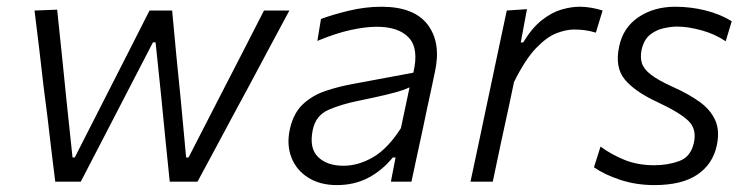

<svg xmlns="http://www.w3.org/2000/svg" viewBox="-20 -526 2173 556"><path d="M140 0Q134 -46.5 128.5 -93.2Q123 -140 117.5 -187L106 -277Q100 -331.5 93.5 -385Q87 -438.5 80 -495.5L145.5 -498Q152.5 -433 159.5 -364Q166.5 -295 173 -231L190 -70H196.5L280 -234Q313 -298.5 346 -363.5Q379 -428.5 413 -495.5H478.5Q484 -433 490.5 -366.8Q497 -300.5 503.5 -236.5L519 -70H526L612 -237.5Q644.5 -301 679.8 -369.2Q715 -437.5 744.5 -495.5H818Q788 -439.5 758.8 -385.2Q729.5 -331 700.5 -276L653.5 -189Q627.5 -140.5 602.2 -93.2Q577 -46 552 0H471.5Q465.5 -58.5 458.8 -124.8Q452 -191 446.5 -250L430.5 -403.5H423L343 -249Q312 -189 278.8 -125Q245.5 -61 214 0Z M955.5 10Q906.5 10 872.2 -11.8Q838 -33.5 823.8 -70.2Q809.5 -107 819.5 -152.5Q830 -199 857.5 -224.5Q885 -250 923 -262.8Q961 -275.5 1002.5 -283L1177 -315.5Q1193.5 -385 1164 -416.8Q1134.5 -448.5 1071 -448.5Q1038 -448.5 994.8 -439Q951.5 -429.5 899 -407.5L909.5 -471Q942.5 -483.5 990.2 -495Q1038 -506.5 1084.5 -506.5Q1179.5 -506.5 1218.8 -454.2Q1258 -402 1239.5 -318Q1235 -295.5 1229.2 -269.2Q1223.5 -243 1216.5 -210.5L1203 -146Q1196 -114 1188.2 -78Q1180.5 -42 1171.5 0H1112L1125.5 -70H1117.5Q1086.5 -32 1046.2 -11Q1006 10 955.5 10ZM974.5 -46Q1018 -46 1060.8 -71Q1103.5 -96 1141 -155L1166 -273Q1156.5 -268.5 1141.5 -263.5Q1126.5 -258.5 1097.5 -251.5Q1068.5 -244.5 1017.5 -234Q968 -224 931 -207.8Q894 -191.5 885.5 -149Q875 -97 901 -71.5Q927 -46 974.5 -46Z M1342.5 0Q1354.5 -55.5 1365.2 -106.5Q1376 -157.5 1389 -219.5L1399.5 -269Q1409.5 -316.5 1421.8 -374.5Q1434 -432.5 1447.5 -495.5L1506 -499.5L1488 -403H1495Q1521 -446 1549.8 -468.2Q1578.5 -490.5 1606.5 -498.5Q1634.5 -506.5 1658.5 -506.5Q1676.5 -506.5 1694.2 -503.2Q1712 -500 1725 -495.5L1705.5 -431.5Q1687 -437 1672 -438.8Q1657 -440.5 1642 -440.5Q1619.5 -440.5 1591.5 -429.8Q1563.5 -419 1532.2 -386.5Q1501 -354 1468.5 -288.5L1453.5 -217.5Q1440.5 -158 1429.5 -106.8Q1418.5 -55.5 1407 0Z M1875 10Q1822.5 10 1776.8 -5Q1731 -20 1700 -41.5L1719 -101.5Q1751 -78 1789 -62.8Q1827 -47.5 1874.5 -47.5Q1914.5 -47.5 1947.5 -59.8Q1980.5 -72 1989.5 -113Q1998 -152 1973.5 -176Q1949 -200 1881.5 -231.5Q1818 -261 1789 -296.2Q1760 -331.5 1773 -391.5Q1784.5 -446.5 1829.2 -476.5Q1874 -506.5 1935.5 -506.5Q1981 -506.5 2024 -495.5Q2067 -484.5 2099 -464.5L2081.5 -406.5Q2050.5 -427.5 2011.5 -438.2Q1972.5 -449 1940.5 -449Q1923.5 -449 1901.8 -444.2Q1880 -439.5 1862.2 -425.2Q1844.5 -411 1838 -382Q1833.5 -360.5 1838.8 -343.2Q1844 -326 1865 -309.8Q1886 -293.5 1928 -274.5Q1973 -254.5 2005 -231.8Q2037 -209 2051 -178.2Q2065 -147.5 2055.5 -104Q2044 -50.5 1999.2 -20.2Q1954.5 10 1875 10Z"/></svg>

Font: Commissioner Light
Style: Italic
Weight: 300
Italic angle: -12°
Designer: Kostas Bartsokas
Foundry: Kostas Bartsokas
Version: Version 1.000; ttfautohint (v1.8.3)